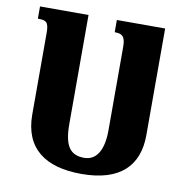

<svg xmlns="http://www.w3.org/2000/svg" viewBox="-81 -793 864 881"><g transform="rotate(10 351.5 -352.0)"><path d="M393 -714V-657C425 -657 443 -649 443 -599V-209C443 -110 408 -65 355 -65C290 -65 261 -103 261 -206V-714H35V-657C74 -657 86 -651 86 -599V-220C86 -62 186 10 355 10C538 10 618 -77 618 -217V-714Z"/></g></svg>

Font: Noto Serif Armenian Condensed Black
Style: Regular
Weight: 900
Width: 3
Designer: Monotype Design Team
Foundry: Monotype Imaging Inc.
Version: Version 2.008